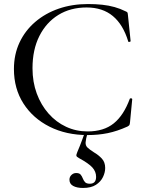

<svg xmlns="http://www.w3.org/2000/svg" viewBox="-20 -656 724 951"><path d="M416 -636Q454 -636 486.5 -632.5Q519 -629 547.5 -621Q576 -613 602 -600Q610 -597 611.5 -593.5Q613 -590 614 -578L627 -452Q627 -450 621.5 -448.5Q616 -447 615 -451Q590 -534 539 -576.5Q488 -619 409 -619Q329 -619 269 -582Q209 -545 175 -477.5Q141 -410 141 -318Q141 -250 162 -193Q183 -136 220.5 -93.5Q258 -51 307.5 -28Q357 -5 414 -5Q494 -5 543.5 -45Q593 -85 623 -167Q625 -170 630 -169Q635 -168 635 -165L624 -51Q623 -39 620.5 -36Q618 -33 611 -29Q560 -6 513.5 3.5Q467 13 414 13Q308 13 225.5 -28.5Q143 -70 96 -143.5Q49 -217 49 -314Q49 -386 76.5 -445Q104 -504 154 -547Q204 -590 270.5 -613Q337 -636 416 -636ZM414 2Q405 33 404 49Q403 65 413.5 75Q424 85 446 99Q467 111 484 129Q501 147 501 176Q501 198 490 221Q479 244 455 259.5Q431 275 391 275Q361 275 342.5 265Q324 255 324 234Q324 220 334 210.5Q344 201 357 201Q373 201 379.5 209Q386 217 390 227.5Q394 238 401 246Q408 254 425 254Q456 254 456 220Q456 194 437.5 173.5Q419 153 371 127Q360 121 358.5 116Q357 111 363 97Q372 77 376 65.5Q380 54 385.5 40.5Q391 27 400 1Z"/></svg>

Font: Cormorant Garamond Light Medium
Style: Regular
Weight: 500
Version: Version 4.001